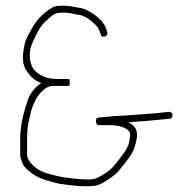

<svg xmlns="http://www.w3.org/2000/svg" viewBox="-20 -648 668 666"><path d="M343.5 -521.5C351.2 -523.8 354 -529 352 -537L349 -546C344.2 -563.7 329.7 -581.2 305.5 -598.5C298.5 -603.5 290.7 -608.2 282 -612.5C273.3 -616.8 264.3 -619.7 255 -621C245.7 -622.3 236.8 -623.8 228.5 -625.5C220.2 -627.2 212.7 -628 206 -628H189C181.7 -628 174.7 -627 168 -625C150.8 -617.4 132.2 -602.8 112.3 -581.3C103.8 -572.2 91.7 -552.8 76 -523.1C69.4 -510.6 65 -496.7 63 -481.5C62.3 -476.5 61.5 -471.5 60.5 -466.5C59.5 -461.5 59.3 -452 60 -438.1C60.6 -424.1 65.9 -410.4 76 -397C88.8 -378.5 104.5 -366.2 123 -360C103.5 -347 88.9 -329.7 79 -308C59.7 -254.8 50 -207.5 50 -166V-112C50 -103.7 53.3 -92 60 -77C63.3 -71 69.3 -64.3 78 -57C95.4 -41.2 116.1 -29.8 140 -23L168 -15C177.3 -12.3 187 -10.3 197 -9C260.4 0.1 302.7 0.6 323.8 -7.5C331.6 -10.5 344 -17.7 361 -29C367 -33 372.7 -37.2 378 -41.5C383.3 -45.8 388.5 -51.2 393.5 -57.5C398.5 -63.8 403.2 -69.5 407.5 -74.5C411.8 -79.5 416 -84.8 420 -90.5C424 -96.2 427.7 -101.3 431 -106C443.1 -123 451.1 -145 455 -172C457.4 -193.6 449.7 -209.6 432 -220C430 -222 428 -223.3 426 -224C432.7 -224.7 446.2 -225.7 466.7 -227C487.1 -228.3 501.2 -229.4 509 -230.5C516.3 -231.5 525 -232.3 535 -233C545 -233.7 556 -234.7 568 -236C571.3 -236 574 -237.3 576 -240C578 -242.7 578.8 -245.7 578.5 -249C577.8 -256.3 573.6 -260 566 -260C529.3 -255.9 500.3 -253.3 479 -252C467.7 -251.3 456 -250.5 444 -249.5C432 -248.5 420.3 -247.7 409 -247L374 -245C362 -243.7 351.5 -242.7 342.5 -242C333.5 -241.3 326 -240.7 320 -240C314.7 -238.7 312.3 -234 313 -226C313.7 -218 316.7 -214 322 -214H356C384.7 -214 405.7 -209.3 419 -200C429.2 -194.3 433.2 -185.5 431 -173.5C430.3 -169.8 429.3 -163.5 427.8 -154.5C426.4 -145.5 420.8 -133.7 411 -119C407.7 -115 404.2 -110.3 400.5 -105C396.8 -99.7 393 -94.5 389 -89.5C385 -84.5 379.8 -78.2 373.4 -70.5C367 -62.9 355.9 -53.9 340.1 -43.7C329.5 -36.9 319.4 -31.7 309.6 -28.2C300.7 -24.9 281.5 -24.5 252 -27C235.2 -28.4 217.4 -30.5 198.8 -33.3C188.6 -34.8 170.6 -39.1 144.8 -46.2C134.7 -48.9 123.4 -53.9 111 -61C86.3 -78.6 74 -95.6 74 -112V-166C74 -192 76.3 -214.3 81 -233C90.7 -284.9 109 -320.6 135.8 -340C145 -346.7 153.7 -350 162 -350H219C221 -350 222 -354 222 -362C222 -370 221 -374 219 -374H181C159 -374 141.3 -377.3 128 -384C104.8 -395.6 91.1 -410.6 87 -429C79.9 -454.9 82.8 -480.6 95.5 -506C97.8 -510.7 100.3 -516 103 -522C107.8 -532.7 114.3 -544.3 122.5 -556.8C126.8 -563.4 138.3 -574.8 157 -591C167 -599.7 177.7 -604 189 -604H206C215.1 -604 229.8 -601.7 250 -597C269.1 -595.3 288.7 -584.3 309 -564C314.3 -558.7 318 -554.5 320.1 -551.6C322.2 -548.7 325.2 -541.5 329 -530C331 -522 335.8 -519.2 343.5 -521.5Z"/></svg>

Font: Proton
Style: SeBd
Weight: 500
Version: Version 1.017